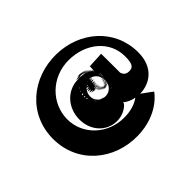

<svg xmlns="http://www.w3.org/2000/svg" viewBox="-137 -894 1044 1044"><g transform="rotate(-45 385.0 -371.5)"><path d="M608 -339C572 -339 569 -369 569 -368C569 -366 568 -365 568 -363C568 -363 568 -517 567 -515C566 -513 476 -511 476 -510C476 -508 475 -479 474 -477C450 -498 417 -508 376 -505C292 -502 232 -433 231 -347C230 -262 288 -195 370 -194C409 -194 443 -211 463 -234C462 -234 467 -244 465 -244C488 -223 525 -211 565 -211C638 -212 717 -260 716 -379C715 -559 569 -682 393 -685C209 -688 55 -561 55 -372C55 -182 210 -54 395 -58C559 -62 625 -164 626 -165C627 -166 542 -225 544 -227C551 -233 510 -179 410 -180C286 -180 184 -273 185 -395C187 -517 288 -615 417 -615C548 -615 650 -531 650 -413C650 -356 639 -339 608 -339ZM424 -332C455 -332 386 -332 418 -332C448 -332 381 -332 412 -333C442 -334 373 -335 402 -337C430 -339 361 -340 392 -341C422 -342 353 -342 385 -343C416 -344 348 -344 380 -345C411 -345 344 -346 376 -348C407 -350 339 -350 372 -351C403 -352 336 -354 369 -356C400 -358 333 -359 365 -361C396 -363 327 -366 358 -369C387 -372 319 -374 352 -376C383 -378 316 -380 349 -382C380 -384 314 -387 347 -389C379 -391 312 -396 345 -402C376 -408 310 -412 344 -416C376 -420 311 -426 346 -434C380 -442 315 -448 351 -452C385 -456 322 -461 361 -469C398 -477 336 -482 372 -485C406 -488 343 -491 379 -494C414 -497 350 -500 386 -502C420 -504 358 -505 396 -507C432 -509 369 -510 405 -510C439 -510 375 -509 411 -509C446 -509 382 -509 419 -508C454 -507 390 -505 426 -504C460 -503 396 -501 432 -500C466 -498 402 -497 438 -496C472 -495 408 -493 444 -492C478 -491 414 -490 449 -488C483 -486 419 -484 455 -482C489 -480 426 -478 462 -476C496 -474 432 -472 467 -471C500 -469 436 -467 471 -465C505 -463 440 -460 475 -458C508 -456 444 -454 478 -452C511 -451 445 -450 479 -448C512 -446 447 -444 481 -442C514 -440 448 -437 482 -435C515 -433 448 -431 482 -429C514 -427 448 -424 481 -420C512 -416 446 -413 479 -412C511 -410 444 -409 477 -407C508 -405 442 -403 475 -401C507 -399 440 -398 473 -396C504 -394 438 -392 471 -391C503 -390 435 -388 468 -386C499 -384 432 -383 465 -382C496 -381 429 -380 462 -379C493 -379 426 -379 459 -378C490 -378 423 -377 455 -377C487 -377 420 -376 453 -376C485 -376 416 -378 450 -378C481 -378 414 -380 447 -381C478 -382 410 -383 442 -384C473 -385 406 -385 438 -386C469 -386 402 -387 435 -388C466 -389 399 -390 432 -391C464 -392 398 -393 431 -395C463 -397 396 -399 430 -399C462 -399 395 -402 429 -402C461 -402 395 -404 429 -406C461 -408 395 -411 428 -412C460 -413 393 -414 427 -416C459 -417 393 -418 427 -421C459 -424 394 -426 428 -427C461 -429 395 -430 429 -432C462 -434 396 -438 430 -442C463 -446 397 -449 431 -451C463 -452 397 -453 431 -453C463 -453 397 -456 431 -456C464 -456 398 -459 432 -460C464 -461 399 -463 433 -464C465 -465 398 -466 430 -466C461 -466 394 -466 426 -466C457 -466 389 -466 423 -465C455 -463 482 -435 482 -398C482 -363 456 -334 422 -334C386 -334 361 -358 361 -392C361 -427 386 -455 420 -455C451 -455 383 -458 414 -459C443 -461 374 -461 404 -459C434 -458 364 -455 395 -453C424 -451 357 -449 389 -447C420 -445 352 -442 384 -438C415 -434 347 -430 381 -428C413 -426 347 -423 381 -419C414 -415 349 -412 385 -408C419 -404 355 -402 391 -401C425 -400 360 -399 397 -399C432 -398 370 -399 405 -399C439 -399 375 -399 410 -400C444 -401 379 -403 414 -404C447 -405 383 -411 419 -411C451 -411 385 -410 419 -410C451 -409 386 -407 420 -405C453 -403 386 -401 420 -401C452 -401 387 -397 421 -397C453 -397 387 -394 422 -392C455 -390 390 -388 425 -386C458 -384 394 -382 429 -381C463 -379 398 -378 434 -378C466 -378 404 -376 438 -376C472 -376 406 -375 441 -374C475 -373 410 -372 445 -371C479 -370 414 -369 449 -368C483 -367 420 -367 457 -368C491 -368 427 -369 462 -370C496 -371 431 -371 466 -372C500 -373 435 -373 471 -375C505 -377 441 -380 476 -382C509 -384 445 -386 479 -387C512 -388 446 -390 481 -392C514 -394 448 -396 483 -398C516 -400 451 -401 486 -403C519 -405 454 -407 488 -409C521 -411 455 -414 490 -418C523 -423 457 -426 491 -429C523 -432 458 -434 491 -436C523 -438 456 -440 489 -443C521 -446 455 -448 488 -450C520 -452 453 -454 486 -456C517 -458 450 -460 483 -462C514 -465 446 -467 478 -470C509 -473 442 -474 474 -476C505 -478 437 -481 468 -483C498 -485 430 -487 461 -489C491 -491 423 -493 455 -494C486 -496 418 -497 450 -499C480 -501 412 -502 444 -504C474 -506 406 -507 438 -508C468 -510 400 -511 431 -512C461 -514 392 -515 422 -516C451 -517 382 -517 413 -518C442 -518 373 -519 404 -519C433 -519 363 -517 392 -515C419 -513 349 -511 380 -508C410 -506 341 -503 372 -500C402 -497 333 -494 364 -490C394 -487 325 -482 354 -474C381 -466 311 -460 343 -456C373 -452 305 -445 337 -436C367 -427 301 -420 335 -416C367 -412 301 -406 336 -400C369 -394 304 -390 338 -387C371 -384 306 -382 341 -379C374 -376 309 -375 344 -372C378 -369 314 -367 351 -363C386 -359 323 -357 358 -355C392 -354 327 -352 362 -351C395 -349 330 -347 365 -346C398 -344 335 -343 371 -341C406 -339 341 -337 377 -336C411 -335 347 -335 383 -335C417 -334 353 -334 389 -333C423 -332 361 -331 399 -329C436 -327 373 -326 409 -325C444 -324 381 -323 417 -323C452 -323 388 -323 424 -323C458 -323 395 -323 433 -323C469 -323 405 -324 441 -324C475 -324 411 -325 446 -325C480 -325 416 -325 451 -325C485 -325 420 -326 456 -327C490 -328 425 -328 460 -329C494 -330 429 -331 464 -331C498 -332 434 -332 469 -333C503 -334 438 -335 474 -335C506 -335 443 -336 477 -336C510 -336 445 -338 479 -339C512 -340 446 -341 479 -342C511 -343 444 -344 477 -345H473C505 -345 436 -343 470 -343C500 -343 433 -341 465 -341C496 -340 429 -340 461 -340C492 -339 424 -338 456 -337C487 -336 420 -336 452 -335C483 -335 416 -334 449 -334C480 -334 413 -334 445 -334C481 -334 387 -332 424 -332Z"/></g></svg>

Font: Hussar Wojna
Style: 3
Weight: 400
Designer: Robert Jablonski
Foundry: Cannot Into Space Fonts
Version: Version 1.01